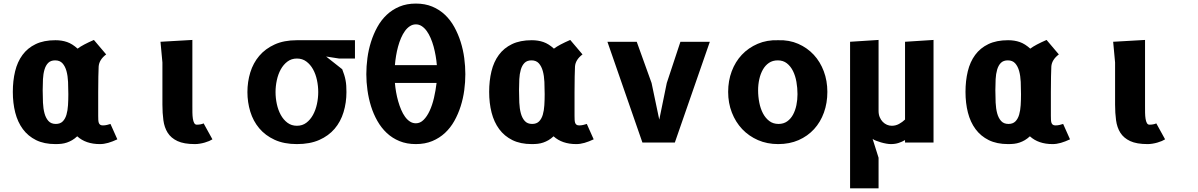

<svg xmlns="http://www.w3.org/2000/svg" viewBox="-20 -778 6540 1048"><path d="M559.5 -481Q521 -452 518.5 -414.5Q517.5 -393.5 516.8 -359.5Q516 -325.5 516 -276V-145.5Q516 -133.5 516.5 -124Q517 -114.5 519.2 -107.8Q521.5 -101 526.8 -97.2Q532 -93.5 541.5 -93.5Q553.5 -93.5 564.2 -96.2Q575 -99 583 -101.5L620.5 -17.5Q594 -5 570.5 1.8Q547 8.5 525.5 8.5Q448 8.5 401.5 -34Q387.5 -21 373.8 -13Q360 -5 345.5 0Q331 5 315.5 6.8Q300 8.5 282.5 8.5Q221 8.5 177 -13.2Q133 -35 104.8 -73.2Q76.5 -111.5 63.2 -163.5Q50 -215.5 50 -276.5Q50 -337 62.5 -388.8Q75 -440.5 102.8 -478.2Q130.5 -516 174.8 -537.2Q219 -558.5 282.5 -558.5Q317.5 -558.5 346.2 -548.5Q375 -538.5 403.5 -512.5Q418 -523.5 440.2 -535.2Q462.5 -547 492.5 -560ZM353 -264Q353 -298 351.5 -331Q350 -364 342.8 -390.2Q335.5 -416.5 321 -432.5Q306.5 -448.5 281 -448.5Q257 -448.5 243.2 -434.8Q229.5 -421 222.8 -398Q216 -375 214.5 -345.8Q213 -316.5 213 -285.5Q213 -251 214.5 -218Q216 -185 223 -159.2Q230 -133.5 244.5 -117.5Q259 -101.5 284.5 -101.5Q308.5 -101.5 322.2 -115.2Q336 -129 342.8 -152Q349.5 -175 351.2 -204Q353 -233 353 -264Z M866.5 -437 856 -550 1030 -560V-200Q1030 -181 1030.2 -162.8Q1030.5 -144.5 1032.8 -130Q1035 -115.5 1040 -106.5Q1045 -97.5 1054 -97.5Q1076 -97.5 1091.5 -104.5L1139.5 -17.5Q1132.5 -13 1121.5 -8.2Q1110.5 -3.5 1097.5 0.2Q1084.5 4 1070.5 6.2Q1056.5 8.5 1044 8.5Q984 8.5 948.8 -8Q913.5 -24.5 895.2 -53.5Q877 -82.5 871.8 -121.8Q866.5 -161 866.5 -206.5Z M1330.5 -275.5Q1330.5 -331.5 1346.2 -382.8Q1362 -434 1395 -473Q1428 -512 1479 -535.2Q1530 -558.5 1600.5 -558.5H1917.5V-458.5H1831L1760 -469.5L1848 -400Q1854.5 -383 1859 -368.8Q1863.5 -354.5 1866.2 -340Q1869 -325.5 1870 -310Q1871 -294.5 1871 -275.5Q1871 -217.5 1855.2 -165.8Q1839.5 -114 1806.5 -75.2Q1773.5 -36.5 1722.5 -14Q1671.5 8.5 1600.5 8.5Q1530 8.5 1479 -15Q1428 -38.5 1395 -77.8Q1362 -117 1346.2 -168.5Q1330.5 -220 1330.5 -275.5ZM1484 -275.5Q1484 -243 1491 -210.2Q1498 -177.5 1512.5 -151Q1527 -124.5 1549 -108Q1571 -91.5 1600.5 -91.5Q1630.5 -91.5 1652.2 -108Q1674 -124.5 1688.5 -151Q1703 -177.5 1710 -210.2Q1717 -243 1717 -275.5Q1717 -308.5 1710 -341.2Q1703 -374 1688.5 -400Q1674 -426 1652.2 -442.2Q1630.5 -458.5 1600.5 -458.5Q1571 -458.5 1549 -442Q1527 -425.5 1512.5 -399.2Q1498 -373 1491 -340.2Q1484 -307.5 1484 -275.5Z M2250 8.5Q2200 8.5 2160.5 -7.8Q2121 -24 2091 -52.2Q2061 -80.5 2039.8 -118Q2018.5 -155.5 2005.2 -198Q1992 -240.5 1985.8 -285.2Q1979.5 -330 1979.5 -373Q1979.5 -416 1985.5 -461.2Q1991.5 -506.5 2005 -549.2Q2018.5 -592 2039.5 -630.2Q2060.5 -668.5 2090.8 -697Q2121 -725.5 2160.5 -742Q2200 -758.5 2250 -758.5Q2300 -758.5 2339.5 -742Q2379 -725.5 2409 -697Q2439 -668.5 2460 -630.2Q2481 -592 2494.5 -549.2Q2508 -506.5 2514 -461.2Q2520 -416 2520 -373Q2520 -330 2514 -285.2Q2508 -240.5 2494.5 -198Q2481 -155.5 2460 -118Q2439 -80.5 2409 -52.5Q2379 -24.5 2339.5 -8Q2300 8.5 2250 8.5ZM2364.5 -422.5Q2362.5 -447 2358 -473Q2353.5 -499 2346.8 -523.8Q2340 -548.5 2330.5 -570.5Q2321 -592.5 2309 -609Q2297 -625.5 2282.2 -635.2Q2267.5 -645 2250 -645Q2232.5 -645 2217.5 -635.2Q2202.5 -625.5 2190.5 -609Q2178.5 -592.5 2169 -570.5Q2159.5 -548.5 2152.8 -523.8Q2146 -499 2141.8 -473Q2137.5 -447 2135.5 -422.5ZM2135.5 -325.5Q2137.5 -301 2142 -275.2Q2146.5 -249.5 2153.5 -225Q2160.5 -200.5 2169.8 -178.8Q2179 -157 2191 -140.5Q2203 -124 2217.8 -114.5Q2232.5 -105 2250 -105Q2273.5 -105 2292.2 -123.8Q2311 -142.5 2325.2 -173.2Q2339.5 -204 2348.8 -243.8Q2358 -283.5 2363 -325.5Z M3159.5 -481Q3121 -452 3118.5 -414.5Q3117.5 -393.5 3116.8 -359.5Q3116 -325.5 3116 -276V-145.5Q3116 -133.5 3116.5 -124Q3117 -114.5 3119.2 -107.8Q3121.5 -101 3126.8 -97.2Q3132 -93.5 3141.5 -93.5Q3153.5 -93.5 3164.2 -96.2Q3175 -99 3183 -101.5L3220.5 -17.5Q3194 -5 3170.5 1.8Q3147 8.5 3125.5 8.5Q3048 8.5 3001.5 -34Q2987.5 -21 2973.8 -13Q2960 -5 2945.5 0Q2931 5 2915.5 6.8Q2900 8.5 2882.5 8.5Q2821 8.5 2777 -13.2Q2733 -35 2704.8 -73.2Q2676.5 -111.5 2663.2 -163.5Q2650 -215.5 2650 -276.5Q2650 -337 2662.5 -388.8Q2675 -440.5 2702.8 -478.2Q2730.5 -516 2774.8 -537.2Q2819 -558.5 2882.5 -558.5Q2917.5 -558.5 2946.2 -548.5Q2975 -538.5 3003.5 -512.5Q3018 -523.5 3040.2 -535.2Q3062.5 -547 3092.5 -560ZM2953 -264Q2953 -298 2951.5 -331Q2950 -364 2942.8 -390.2Q2935.5 -416.5 2921 -432.5Q2906.5 -448.5 2881 -448.5Q2857 -448.5 2843.2 -434.8Q2829.5 -421 2822.8 -398Q2816 -375 2814.5 -345.8Q2813 -316.5 2813 -285.5Q2813 -251 2814.5 -218Q2816 -185 2823 -159.2Q2830 -133.5 2844.5 -117.5Q2859 -101.5 2884.5 -101.5Q2908.5 -101.5 2922.2 -115.2Q2936 -129 2942.8 -152Q2949.5 -175 2951.2 -204Q2953 -233 2953 -264Z M3536.5 -325 3578.5 -125 3619.5 -325 3694 -550H3854.5L3663.5 0H3486.5L3295.5 -550H3455.5Z M4227.5 8.5Q4167.5 8.5 4117.5 -13.2Q4067.5 -35 4031.2 -73.2Q3995 -111.5 3974.8 -163.5Q3954.5 -215.5 3954.5 -276.5Q3954.5 -337 3974 -389Q3993.5 -441 4029.2 -479Q4065 -517 4115.5 -538.8Q4166 -560.5 4227.5 -558.5Q4287.5 -560.5 4337 -538.8Q4386.5 -517 4421.8 -479Q4457 -441 4476.5 -389Q4496 -337 4496 -276.5Q4496 -215.5 4477.2 -163.5Q4458.5 -111.5 4423.5 -73.2Q4388.5 -35 4339 -13.2Q4289.5 8.5 4227.5 8.5ZM4333 -264Q4333 -298 4327.2 -331Q4321.5 -364 4308.5 -390.2Q4295.5 -416.5 4275 -432.5Q4254.5 -448.5 4225.5 -448.5Q4197.5 -448.5 4177.2 -434.8Q4157 -421 4144 -398Q4131 -375 4124.5 -345.8Q4118 -316.5 4118 -285.5Q4118 -251 4124.5 -218Q4131 -185 4144.5 -159.2Q4158 -133.5 4179 -117.5Q4200 -101.5 4229.5 -101.5Q4256.5 -101.5 4276.2 -115.2Q4296 -129 4308.5 -152Q4321 -175 4327 -204Q4333 -233 4333 -264Z M4920 -13.5Q4904 -4 4885 2.2Q4866 8.5 4842.5 8.5Q4832.5 8.5 4818 6Q4803.5 3.5 4788.8 -0.8Q4774 -5 4761.5 -10Q4749 -15 4743 -20L4775.5 83V250H4620V-550L4775.5 -560V-172.5Q4775.5 -153.5 4781.8 -138.5Q4788 -123.5 4798.2 -113Q4808.5 -102.5 4821.2 -97Q4834 -91.5 4847.5 -91.5Q4869 -91.5 4887.2 -101.5Q4905.5 -111.5 4920 -125.5V-550L5075.5 -560V0H4920Z M5759.5 -481Q5721 -452 5718.5 -414.5Q5717.5 -393.5 5716.8 -359.5Q5716 -325.5 5716 -276V-145.5Q5716 -133.5 5716.5 -124Q5717 -114.5 5719.2 -107.8Q5721.5 -101 5726.8 -97.2Q5732 -93.5 5741.5 -93.5Q5753.5 -93.5 5764.2 -96.2Q5775 -99 5783 -101.5L5820.5 -17.5Q5794 -5 5770.5 1.8Q5747 8.5 5725.5 8.5Q5648 8.5 5601.5 -34Q5587.5 -21 5573.8 -13Q5560 -5 5545.5 0Q5531 5 5515.5 6.8Q5500 8.5 5482.5 8.5Q5421 8.5 5377 -13.2Q5333 -35 5304.8 -73.2Q5276.5 -111.5 5263.2 -163.5Q5250 -215.5 5250 -276.5Q5250 -337 5262.5 -388.8Q5275 -440.5 5302.8 -478.2Q5330.5 -516 5374.8 -537.2Q5419 -558.5 5482.5 -558.5Q5517.5 -558.5 5546.2 -548.5Q5575 -538.5 5603.5 -512.5Q5618 -523.5 5640.2 -535.2Q5662.5 -547 5692.5 -560ZM5553 -264Q5553 -298 5551.5 -331Q5550 -364 5542.8 -390.2Q5535.5 -416.5 5521 -432.5Q5506.5 -448.5 5481 -448.5Q5457 -448.5 5443.2 -434.8Q5429.5 -421 5422.8 -398Q5416 -375 5414.5 -345.8Q5413 -316.5 5413 -285.5Q5413 -251 5414.5 -218Q5416 -185 5423 -159.2Q5430 -133.5 5444.5 -117.5Q5459 -101.5 5484.5 -101.5Q5508.5 -101.5 5522.2 -115.2Q5536 -129 5542.8 -152Q5549.5 -175 5551.2 -204Q5553 -233 5553 -264Z M6066.5 -437 6056 -550 6230 -560V-200Q6230 -181 6230.2 -162.8Q6230.5 -144.5 6232.8 -130Q6235 -115.5 6240 -106.5Q6245 -97.5 6254 -97.5Q6276 -97.5 6291.5 -104.5L6339.5 -17.5Q6332.5 -13 6321.5 -8.2Q6310.5 -3.5 6297.5 0.2Q6284.5 4 6270.5 6.2Q6256.5 8.5 6244 8.5Q6184 8.5 6148.8 -8Q6113.5 -24.5 6095.2 -53.5Q6077 -82.5 6071.8 -121.8Q6066.5 -161 6066.5 -206.5Z"/></svg>

Font: B612 Mono
Style: Bold
Weight: 700
Version: Version 1.005